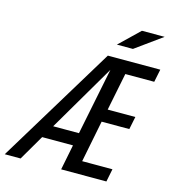

<svg xmlns="http://www.w3.org/2000/svg" viewBox="-189 -908 908 1005"><g transform="rotate(15 265.0 -405.0)"><path d="M480 0H234.9L262.2 -137.2H95.2L15.1 0H-70.8L316.9 -638.2H601.1L586.9 -568.8H430.2L389.2 -365.2H539.1L524.9 -295.9H375L330.1 -69.8H494.1ZM275.9 -207 349.1 -569.8 136.2 -207ZM578.6 -810.1 434.6 -706.1H347.7L455.6 -810.1ZM29.8 -638.2Z"/></g></svg>

Font: Code New Roman
Style: Italic
Weight: 400
Italic angle: -11°
Monospace: yes
Designer: Sam Radian
Foundry: Code New Roman
Version: Version 1.508 October 19, 2014